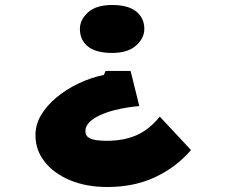

<svg xmlns="http://www.w3.org/2000/svg" viewBox="-20 -565 905 769"><path d="M503 -281 538 -140Q521 -139 494 -135Q467 -131 437.5 -123.5Q408 -116 381.5 -104Q355 -92 338.5 -76Q322 -60 322 -40Q322 -22 335 -14Q348 -6 367.5 -3.5Q387 -1 406 -1Q476 -1 527 -23.5Q578 -46 620 -98L745 36Q687 104 602.5 144Q518 184 410 184Q326 184 261 157Q196 130 159 83Q122 36 122 -23Q122 -66 144.5 -104Q167 -142 206 -174.5Q245 -207 294 -230.5Q343 -254 396 -265L403 -281ZM558 -449Q558 -412 525 -382.5Q492 -353 429 -353Q364 -353 332 -379Q300 -405 300 -449Q300 -486 332.5 -515.5Q365 -545 429 -545Q493 -545 525.5 -519Q558 -493 558 -449Z"/></svg>

Font: Lexend Zetta ExtraBold
Style: Regular
Weight: 800
Designer: Bonnie Shaver-Troup, Thomas Jockin
Foundry: Lexend
Version: Version 1.007